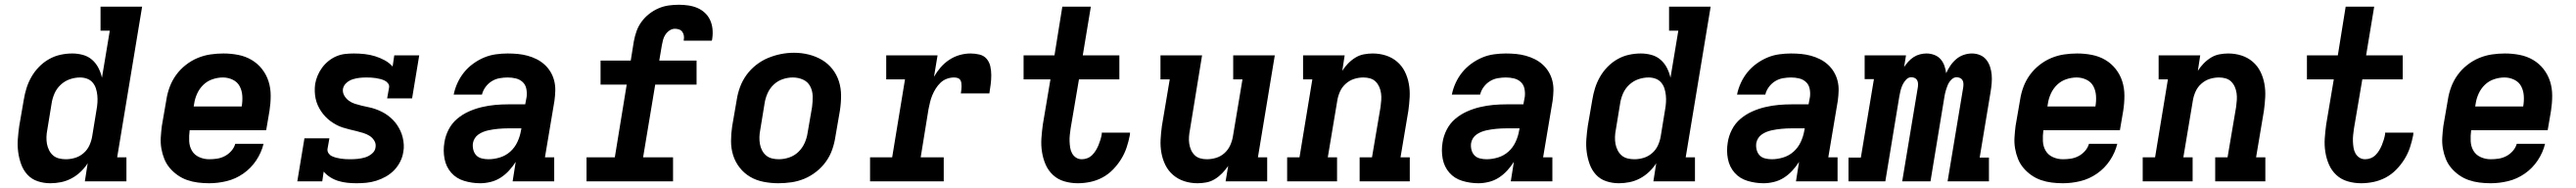

<svg xmlns="http://www.w3.org/2000/svg" viewBox="-20 -763 10840 791"><path d="M192 8Q164 8 138.5 -0.5Q113 -9 95.5 -28Q78 -47 69 -72Q60 -97 56.5 -123.5Q53 -150 55 -177.5Q57 -205 61 -233L80 -343Q84 -368 91.5 -392Q99 -416 112 -439Q125 -462 144 -481.5Q163 -501 186 -514Q209 -527 234 -532.5Q259 -538 284 -538Q307 -538 329 -532Q351 -526 367.5 -511.5Q384 -497 394 -477.5Q404 -458 409 -436L442 -634H403V-735H578L473 -101H512V0H337L349 -76Q336 -56 318.5 -39.5Q301 -23 280 -12Q259 -1 236.5 3.5Q214 8 192 8ZM257 -93Q277 -93 296.5 -99Q316 -105 332 -119Q348 -133 356.5 -152Q365 -171 368 -190L386 -300Q389 -316 390 -331.5Q391 -347 389.5 -362Q388 -377 383.5 -391Q379 -405 369.5 -416Q360 -427 346 -432Q332 -437 317 -437Q295 -437 273.5 -429.5Q252 -422 235 -406Q218 -390 209 -369Q200 -348 197 -327L179 -217Q176 -202 175.5 -187Q175 -172 177.5 -158Q180 -144 186.5 -131Q193 -118 203.5 -109Q214 -100 228 -96.5Q242 -93 257 -93Z M860 8Q836 8 812.5 5Q789 2 767.5 -5.5Q746 -13 727.5 -26Q709 -39 694.5 -56Q680 -73 671.5 -94Q663 -115 659 -138Q655 -161 656.5 -185Q658 -209 661 -233L680 -343Q684 -370 694 -397Q704 -424 721 -447.5Q738 -471 761.5 -489.5Q785 -508 811.5 -519Q838 -530 865.5 -534Q893 -538 920 -538Q952 -538 982.5 -532Q1013 -526 1038.5 -511Q1064 -496 1082.5 -472.5Q1101 -449 1110 -420.5Q1119 -392 1119 -360.5Q1119 -329 1114 -297L1100 -215H778Q775 -192 776 -169.5Q777 -147 787.5 -129Q798 -111 818 -102Q838 -93 860 -93Q877 -93 893.5 -95.5Q910 -98 925.5 -106Q941 -114 953 -127.5Q965 -141 970 -158H1089Q1080 -121 1058 -88Q1036 -55 1003.5 -32.5Q971 -10 934 -1Q897 8 860 8ZM795 -315H997Q1001 -338 999.5 -360Q998 -382 988.5 -400Q979 -418 959.5 -427.5Q940 -437 918 -437Q896 -437 874 -429.5Q852 -422 835.5 -406Q819 -390 809.5 -369Q800 -348 797 -327Z M1480 8Q1461 8 1441.5 6Q1422 4 1404 -1.5Q1386 -7 1370 -17Q1354 -27 1342 -41L1336 0H1231L1261 -181H1366L1358 -136Q1357 -126 1362.5 -118Q1368 -110 1376.5 -106Q1385 -102 1394.5 -99.5Q1404 -97 1414 -95.5Q1424 -94 1434 -93.5Q1444 -93 1454 -93Q1469 -93 1484.5 -94.5Q1500 -96 1515.5 -100.5Q1531 -105 1544.5 -116Q1558 -127 1560 -142Q1563 -158 1555 -171Q1547 -184 1535 -191.5Q1523 -199 1508.5 -203.5Q1494 -208 1479.5 -211.5Q1465 -215 1450.5 -218.5Q1436 -222 1422 -226.5Q1408 -231 1395 -238Q1382 -245 1370.5 -253.5Q1359 -262 1349 -272.5Q1339 -283 1331 -295Q1323 -307 1317 -320.5Q1311 -334 1308 -348.5Q1305 -363 1304.5 -378Q1304 -393 1306 -409Q1309 -427 1316.5 -445Q1324 -463 1335.5 -478.5Q1347 -494 1362.5 -506.5Q1378 -519 1396 -526.5Q1414 -534 1432.5 -536Q1451 -538 1469 -538Q1492 -538 1514.5 -535.5Q1537 -533 1558 -526.5Q1579 -520 1598.5 -509.5Q1618 -499 1632 -483L1639 -530H1744L1714 -349H1609L1617 -394Q1619 -404 1613 -412Q1607 -420 1598.5 -424Q1590 -428 1580.5 -430.5Q1571 -433 1561 -434.5Q1551 -436 1541.5 -436.5Q1532 -437 1522 -437Q1507 -437 1493 -435.5Q1479 -434 1464.5 -429.5Q1450 -425 1438 -414.5Q1426 -404 1423 -389Q1421 -374 1428.5 -361Q1436 -348 1447.5 -339.5Q1459 -331 1473 -326.5Q1487 -322 1501.5 -318.5Q1516 -315 1531 -312Q1546 -309 1560 -304Q1574 -299 1587 -292.5Q1600 -286 1611.5 -277.5Q1623 -269 1633 -259Q1643 -249 1651 -237Q1659 -225 1665 -212Q1671 -199 1674.5 -184.5Q1678 -170 1679 -154.5Q1680 -139 1677 -124Q1674 -103 1664 -83Q1654 -63 1638.5 -47Q1623 -31 1603.5 -20Q1584 -9 1563 -2.5Q1542 4 1521.5 6Q1501 8 1480 8Z M2001 8Q1966 8 1933 -2Q1900 -12 1878.5 -36.5Q1857 -61 1850.5 -95Q1844 -129 1850 -164Q1854 -191 1867.5 -217.5Q1881 -244 1903.5 -263Q1926 -282 1953 -294Q1980 -306 2008 -312.5Q2036 -319 2063.5 -321.5Q2091 -324 2119 -324H2190L2196 -356Q2198 -373 2194.5 -390Q2191 -407 2179 -418Q2167 -429 2150.5 -433Q2134 -437 2116 -437Q2100 -437 2082.5 -434Q2065 -431 2049.5 -421.5Q2034 -412 2023 -397Q2012 -382 2008 -365H1889Q1894 -390 1905 -414Q1916 -438 1932.5 -458.5Q1949 -479 1971 -495Q1993 -511 2017 -521Q2041 -531 2066.5 -534.5Q2092 -538 2116 -538Q2138 -538 2159 -536Q2180 -534 2200 -528.5Q2220 -523 2238 -514Q2256 -505 2271 -491.5Q2286 -478 2296.5 -460.5Q2307 -443 2312 -423Q2317 -403 2316.5 -382Q2316 -361 2313 -339L2273 -101H2312V0H2137L2150 -82Q2138 -63 2122 -45.5Q2106 -28 2086.5 -15.5Q2067 -3 2044.5 2.5Q2022 8 2001 8ZM2035 -93Q2059 -93 2083.5 -100.5Q2108 -108 2127 -125Q2146 -142 2157 -165.5Q2168 -189 2172 -213L2174 -223H2119Q2108 -223 2097.5 -222.5Q2087 -222 2076.5 -221Q2066 -220 2055.5 -218.5Q2045 -217 2034 -214.5Q2023 -212 2013 -208Q2003 -204 1993.5 -197.5Q1984 -191 1978 -181.5Q1972 -172 1970 -161Q1968 -147 1971.5 -133Q1975 -119 1984 -109.5Q1993 -100 2007 -96.5Q2021 -93 2035 -93Z M2448 0V-101H2567L2617 -407H2507V-508H2634L2647 -589Q2651 -611 2658.5 -632Q2666 -653 2679.5 -671.5Q2693 -690 2711.5 -704.5Q2730 -719 2751 -728Q2772 -737 2793.5 -740Q2815 -743 2837 -743Q2857 -743 2877 -740Q2897 -737 2914.5 -729.5Q2932 -722 2946 -709Q2960 -696 2968 -678.5Q2976 -661 2978 -641Q2980 -621 2977 -601Q2977 -599 2976.5 -597Q2976 -595 2975 -592H2857Q2857 -593 2857 -593.5Q2857 -594 2857 -595Q2859 -604 2857.5 -613Q2856 -622 2851 -629Q2846 -636 2837.5 -639Q2829 -642 2820 -642Q2808 -642 2797.5 -635Q2787 -628 2780 -617.5Q2773 -607 2770 -595.5Q2767 -584 2765 -573L2754 -508H2911V-407H2737L2686 -101H2812V0Z M3255 8Q3224 8 3193 2Q3162 -4 3136.5 -19Q3111 -34 3092.5 -57.5Q3074 -81 3065 -109.5Q3056 -138 3056 -169.5Q3056 -201 3061 -233L3080 -343Q3084 -370 3094 -397Q3104 -424 3121 -447.5Q3138 -471 3161.5 -489.5Q3185 -508 3211.5 -519Q3238 -530 3265.5 -535.5Q3293 -541 3321 -541Q3353 -541 3383 -533.5Q3413 -526 3438.5 -511Q3464 -496 3482.5 -472.5Q3501 -449 3510 -420.5Q3519 -392 3519 -360.5Q3519 -329 3514 -297L3495 -187Q3491 -160 3481.5 -133Q3472 -106 3455 -82.5Q3438 -59 3414.5 -40.5Q3391 -22 3364.5 -11Q3338 0 3310 4Q3282 8 3255 8ZM3257 -93Q3279 -93 3301 -100.5Q3323 -108 3339.5 -124Q3356 -140 3365.5 -161Q3375 -182 3378 -203L3397 -313Q3400 -336 3399.5 -358.5Q3399 -381 3389 -400Q3379 -419 3359 -428Q3339 -437 3316 -437Q3294 -437 3272.5 -429.5Q3251 -422 3234.5 -406Q3218 -390 3209 -369Q3200 -348 3197 -327L3179 -217Q3176 -202 3175.5 -187Q3175 -172 3177.5 -157.5Q3180 -143 3186.5 -130.5Q3193 -118 3203.5 -109Q3214 -100 3228 -96.5Q3242 -93 3257 -93Z M3641 0V-101H3734L3788 -429H3709V-530H3925L3910 -440Q3922 -461 3938 -479.5Q3954 -498 3974.5 -511.5Q3995 -525 4018 -531.5Q4041 -538 4064 -538Q4083 -538 4101.5 -533.5Q4120 -529 4131.5 -515.5Q4143 -502 4147 -484Q4151 -466 4151 -446.5Q4151 -427 4148.5 -408Q4146 -389 4143 -370H4023Q4024 -377 4025 -384.5Q4026 -392 4026 -399.5Q4026 -407 4025 -414.5Q4024 -422 4020 -427.5Q4016 -433 4009 -435Q4002 -437 3994 -437Q3979 -437 3964 -431.5Q3949 -426 3937.5 -415Q3926 -404 3917.5 -390.5Q3909 -377 3903 -362.5Q3897 -348 3893.5 -333.5Q3890 -319 3887 -304L3854 -101H3951V0Z M4515 8Q4486 8 4458.5 0Q4431 -8 4411 -26.5Q4391 -45 4380 -70Q4369 -95 4364.5 -123.5Q4360 -152 4362 -181Q4364 -210 4368 -239L4400 -429H4287V-530H4417L4450 -735H4570L4536 -530H4690V-429H4520L4485 -223Q4483 -209 4481.5 -195.5Q4480 -182 4480.5 -168.5Q4481 -155 4483 -142Q4485 -129 4491 -118Q4497 -107 4507.5 -100Q4518 -93 4532 -93Q4544 -93 4555.5 -97.5Q4567 -102 4576 -111Q4585 -120 4591.5 -131Q4598 -142 4602.5 -153Q4607 -164 4610.5 -175.5Q4614 -187 4616 -199Q4616 -201 4616 -202Q4616 -203 4616 -205H4735Q4735 -202 4734.5 -199.5Q4734 -197 4734 -194Q4729 -168 4720.5 -142.5Q4712 -117 4697.5 -93.5Q4683 -70 4663 -49.5Q4643 -29 4618.5 -16Q4594 -3 4567.5 2.5Q4541 8 4515 8Z M5019 8Q4990 8 4963.5 -0.5Q4937 -9 4916.5 -26.5Q4896 -44 4884 -68Q4872 -92 4867 -119.5Q4862 -147 4863.5 -175.5Q4865 -204 4869 -233L4902 -429H4863V-530H5038L4987 -217Q4984 -202 4983 -187.5Q4982 -173 4984 -159Q4986 -145 4991.5 -132.5Q4997 -120 5006.5 -110.5Q5016 -101 5029.5 -97Q5043 -93 5058 -93Q5078 -93 5097.5 -99Q5117 -105 5132.5 -119Q5148 -133 5156.5 -152Q5165 -171 5168 -190L5208 -429H5169V-530H5344L5273 -101H5312V0H5137L5148 -65Q5137 -49 5123 -34.5Q5109 -20 5092 -9.5Q5075 1 5056 4.5Q5037 8 5019 8Z M5396 0V-101H5448L5502 -429H5463V-530H5638L5628 -465Q5638 -481 5652 -495.5Q5666 -510 5683 -520.5Q5700 -531 5719 -534.5Q5738 -538 5756 -538Q5785 -538 5811.5 -529.5Q5838 -521 5858.5 -503.5Q5879 -486 5891 -462Q5903 -438 5908 -410.5Q5913 -383 5911.5 -354.5Q5910 -326 5906 -297L5873 -101H5912V0H5701V-101H5753L5789 -313Q5791 -328 5792 -342.5Q5793 -357 5791 -371Q5789 -385 5783.5 -397.5Q5778 -410 5768.5 -419.5Q5759 -429 5745.5 -433Q5732 -437 5717 -437Q5697 -437 5678 -431Q5659 -425 5643 -411Q5627 -397 5618.5 -378Q5610 -359 5607 -340L5567 -101H5606V0Z M6201 8Q6166 8 6133 -2Q6100 -12 6078.5 -36.5Q6057 -61 6050.5 -95Q6044 -129 6050 -164Q6054 -191 6067.5 -217.5Q6081 -244 6103.5 -263Q6126 -282 6153 -294Q6180 -306 6208 -312.5Q6236 -319 6263.5 -321.5Q6291 -324 6319 -324H6390L6396 -356Q6398 -373 6394.5 -390Q6391 -407 6379 -418Q6367 -429 6350.5 -433Q6334 -437 6316 -437Q6300 -437 6282.5 -434Q6265 -431 6249.5 -421.5Q6234 -412 6223 -397Q6212 -382 6208 -365H6089Q6094 -390 6105 -414Q6116 -438 6132.5 -458.5Q6149 -479 6171 -495Q6193 -511 6217 -521Q6241 -531 6266.5 -534.5Q6292 -538 6316 -538Q6338 -538 6359 -536Q6380 -534 6400 -528.5Q6420 -523 6438 -514Q6456 -505 6471 -491.5Q6486 -478 6496.5 -460.5Q6507 -443 6512 -423Q6517 -403 6516.5 -382Q6516 -361 6513 -339L6473 -101H6512V0H6337L6350 -82Q6338 -63 6322 -45.5Q6306 -28 6286.5 -15.5Q6267 -3 6244.5 2.5Q6222 8 6201 8ZM6235 -93Q6259 -93 6283.5 -100.5Q6308 -108 6327 -125Q6346 -142 6357 -165.5Q6368 -189 6372 -213L6374 -223H6319Q6308 -223 6297.5 -222.5Q6287 -222 6276.5 -221Q6266 -220 6255.5 -218.5Q6245 -217 6234 -214.5Q6223 -212 6213 -208Q6203 -204 6193.5 -197.5Q6184 -191 6178 -181.5Q6172 -172 6170 -161Q6168 -147 6171.5 -133Q6175 -119 6184 -109.5Q6193 -100 6207 -96.5Q6221 -93 6235 -93Z M6792 8Q6764 8 6738.5 -0.5Q6713 -9 6695.5 -28Q6678 -47 6669 -72Q6660 -97 6656.5 -123.5Q6653 -150 6655 -177.5Q6657 -205 6661 -233L6680 -343Q6684 -368 6691.5 -392Q6699 -416 6712 -439Q6725 -462 6744 -481.5Q6763 -501 6786 -514Q6809 -527 6834 -532.5Q6859 -538 6884 -538Q6907 -538 6929 -532Q6951 -526 6967.5 -511.5Q6984 -497 6994 -477.5Q7004 -458 7009 -436L7042 -634H7003V-735H7178L7073 -101H7112V0H6937L6949 -76Q6936 -56 6918.5 -39.5Q6901 -23 6880 -12Q6859 -1 6836.5 3.5Q6814 8 6792 8ZM6857 -93Q6877 -93 6896.5 -99Q6916 -105 6932 -119Q6948 -133 6956.5 -152Q6965 -171 6968 -190L6986 -300Q6989 -316 6990 -331.5Q6991 -347 6989.5 -362Q6988 -377 6983.5 -391Q6979 -405 6969.5 -416Q6960 -427 6946 -432Q6932 -437 6917 -437Q6895 -437 6873.5 -429.5Q6852 -422 6835 -406Q6818 -390 6809 -369Q6800 -348 6797 -327L6779 -217Q6776 -202 6775.5 -187Q6775 -172 6777.5 -158Q6780 -144 6786.5 -131Q6793 -118 6803.5 -109Q6814 -100 6828 -96.5Q6842 -93 6857 -93Z M7401 8Q7366 8 7333 -2Q7300 -12 7278.5 -36.5Q7257 -61 7250.5 -95Q7244 -129 7250 -164Q7254 -191 7267.5 -217.5Q7281 -244 7303.5 -263Q7326 -282 7353 -294Q7380 -306 7408 -312.5Q7436 -319 7463.5 -321.5Q7491 -324 7519 -324H7590L7596 -356Q7598 -373 7594.5 -390Q7591 -407 7579 -418Q7567 -429 7550.5 -433Q7534 -437 7516 -437Q7500 -437 7482.5 -434Q7465 -431 7449.5 -421.5Q7434 -412 7423 -397Q7412 -382 7408 -365H7289Q7294 -390 7305 -414Q7316 -438 7332.5 -458.5Q7349 -479 7371 -495Q7393 -511 7417 -521Q7441 -531 7466.5 -534.5Q7492 -538 7516 -538Q7538 -538 7559 -536Q7580 -534 7600 -528.5Q7620 -523 7638 -514Q7656 -505 7671 -491.5Q7686 -478 7696.5 -460.5Q7707 -443 7712 -423Q7717 -403 7716.5 -382Q7716 -361 7713 -339L7673 -101H7712V0H7537L7550 -82Q7538 -63 7522 -45.5Q7506 -28 7486.5 -15.5Q7467 -3 7444.5 2.5Q7422 8 7401 8ZM7435 -93Q7459 -93 7483.5 -100.5Q7508 -108 7527 -125Q7546 -142 7557 -165.5Q7568 -189 7572 -213L7574 -223H7519Q7508 -223 7497.5 -222.5Q7487 -222 7476.5 -221Q7466 -220 7455.5 -218.5Q7445 -217 7434 -214.5Q7423 -212 7413 -208Q7403 -204 7393.5 -197.5Q7384 -191 7378 -181.5Q7372 -172 7370 -161Q7368 -147 7371.5 -133Q7375 -119 7384 -109.5Q7393 -100 7407 -96.5Q7421 -93 7435 -93Z M7758 0V-100H7810L7865 -430H7826V-530H8000L7992 -481Q8000 -493 8010 -504Q8020 -515 8032.5 -523Q8045 -531 8059 -534.5Q8073 -538 8086 -538Q8103 -538 8119 -532Q8135 -526 8145.5 -514Q8156 -502 8161.5 -486.5Q8167 -471 8169 -455Q8176 -471 8186.5 -486.5Q8197 -502 8211 -514Q8225 -526 8242.5 -532Q8260 -538 8277 -538Q8295 -538 8311 -531.5Q8327 -525 8337.5 -512Q8348 -499 8353.5 -482.5Q8359 -466 8360.5 -448.5Q8362 -431 8360.5 -413Q8359 -395 8356 -377L8310 -100H8349V0H8175L8241 -397Q8242 -405 8241.5 -412.5Q8241 -420 8237.5 -426Q8234 -432 8227 -435Q8220 -438 8213 -438Q8201 -438 8191 -428Q8181 -418 8176 -406Q8171 -394 8167.5 -382Q8164 -370 8162 -358L8103 0H7984L8050 -397Q8051 -405 8050.5 -412.5Q8050 -420 8046.5 -426Q8043 -432 8036.5 -435Q8030 -438 8022 -438Q8010 -438 8000.5 -428Q7991 -418 7985.5 -406Q7980 -394 7977 -382Q7974 -370 7972 -358L7913 0Z M8660 8Q8636 8 8612.5 5Q8589 2 8567.5 -5.5Q8546 -13 8527.5 -26Q8509 -39 8494.5 -56Q8480 -73 8471.5 -94Q8463 -115 8459 -138Q8455 -161 8456.5 -185Q8458 -209 8461 -233L8480 -343Q8484 -370 8494 -397Q8504 -424 8521 -447.5Q8538 -471 8561.5 -489.5Q8585 -508 8611.5 -519Q8638 -530 8665.5 -534Q8693 -538 8720 -538Q8752 -538 8782.5 -532Q8813 -526 8838.5 -511Q8864 -496 8882.5 -472.5Q8901 -449 8910 -420.5Q8919 -392 8919 -360.5Q8919 -329 8914 -297L8900 -215H8578Q8575 -192 8576 -169.5Q8577 -147 8587.5 -129Q8598 -111 8618 -102Q8638 -93 8660 -93Q8677 -93 8693.5 -95.5Q8710 -98 8725.5 -106Q8741 -114 8753 -127.5Q8765 -141 8770 -158H8889Q8880 -121 8858 -88Q8836 -55 8803.5 -32.5Q8771 -10 8734 -1Q8697 8 8660 8ZM8595 -315H8797Q8801 -338 8799.5 -360Q8798 -382 8788.5 -400Q8779 -418 8759.5 -427.5Q8740 -437 8718 -437Q8696 -437 8674 -429.5Q8652 -422 8635.5 -406Q8619 -390 8609.5 -369Q8600 -348 8597 -327Z M8996 0V-101H9048L9102 -429H9063V-530H9238L9228 -465Q9238 -481 9252 -495.5Q9266 -510 9283 -520.5Q9300 -531 9319 -534.5Q9338 -538 9356 -538Q9385 -538 9411.5 -529.5Q9438 -521 9458.5 -503.5Q9479 -486 9491 -462Q9503 -438 9508 -410.5Q9513 -383 9511.5 -354.5Q9510 -326 9506 -297L9473 -101H9512V0H9301V-101H9353L9389 -313Q9391 -328 9392 -342.5Q9393 -357 9391 -371Q9389 -385 9383.5 -397.5Q9378 -410 9368.5 -419.5Q9359 -429 9345.5 -433Q9332 -437 9317 -437Q9297 -437 9278 -431Q9259 -425 9243 -411Q9227 -397 9218.5 -378Q9210 -359 9207 -340L9167 -101H9206V0Z M9915 8Q9886 8 9858.5 0Q9831 -8 9811 -26.5Q9791 -45 9780 -70Q9769 -95 9764.5 -123.5Q9760 -152 9762 -181Q9764 -210 9768 -239L9800 -429H9687V-530H9817L9850 -735H9970L9936 -530H10090V-429H9920L9885 -223Q9883 -209 9881.5 -195.5Q9880 -182 9880.5 -168.5Q9881 -155 9883 -142Q9885 -129 9891 -118Q9897 -107 9907.5 -100Q9918 -93 9932 -93Q9944 -93 9955.5 -97.5Q9967 -102 9976 -111Q9985 -120 9991.5 -131Q9998 -142 10002.5 -153Q10007 -164 10010.5 -175.5Q10014 -187 10016 -199Q10016 -201 10016 -202Q10016 -203 10016 -205H10135Q10135 -202 10134.5 -199.5Q10134 -197 10134 -194Q10129 -168 10120.5 -142.5Q10112 -117 10097.5 -93.5Q10083 -70 10063 -49.5Q10043 -29 10018.5 -16Q9994 -3 9967.5 2.5Q9941 8 9915 8Z M10460 8Q10436 8 10412.5 5Q10389 2 10367.5 -5.5Q10346 -13 10327.5 -26Q10309 -39 10294.5 -56Q10280 -73 10271.5 -94Q10263 -115 10259 -138Q10255 -161 10256.5 -185Q10258 -209 10261 -233L10280 -343Q10284 -370 10294 -397Q10304 -424 10321 -447.5Q10338 -471 10361.5 -489.5Q10385 -508 10411.5 -519Q10438 -530 10465.5 -534Q10493 -538 10520 -538Q10552 -538 10582.5 -532Q10613 -526 10638.5 -511Q10664 -496 10682.5 -472.5Q10701 -449 10710 -420.5Q10719 -392 10719 -360.5Q10719 -329 10714 -297L10700 -215H10378Q10375 -192 10376 -169.5Q10377 -147 10387.5 -129Q10398 -111 10418 -102Q10438 -93 10460 -93Q10477 -93 10493.5 -95.5Q10510 -98 10525.5 -106Q10541 -114 10553 -127.5Q10565 -141 10570 -158H10689Q10680 -121 10658 -88Q10636 -55 10603.5 -32.5Q10571 -10 10534 -1Q10497 8 10460 8ZM10395 -315H10597Q10601 -338 10599.5 -360Q10598 -382 10588.5 -400Q10579 -418 10559.5 -427.5Q10540 -437 10518 -437Q10496 -437 10474 -429.5Q10452 -422 10435.5 -406Q10419 -390 10409.5 -369Q10400 -348 10397 -327Z"/></svg>

Font: Iosevka Curly Slab ExObl
Style: Bold
Weight: 700
Width: 7
Italic angle: -9°
Monospace: yes
Designer: Belleve Invis
Foundry: Belleve Invis
Version: Version 11.0.0; ttfautohint (v1.8.3)